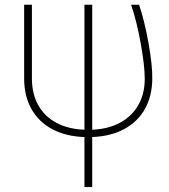

<svg xmlns="http://www.w3.org/2000/svg" viewBox="-20 -550 701 796"><path d="M112.3 -530.3V-224.6Q112.3 -160.6 138.9 -113.5Q165.5 -66.4 214.6 -40.5Q263.7 -14.6 330.1 -12.2V-530.3H362.3V-12.2Q430.7 -15.1 479.7 -42.5Q528.8 -69.8 554.4 -116.2Q580.1 -162.6 580.1 -222.7Q580.1 -277.8 563.2 -371.1Q546.4 -464.4 523.4 -530.3H556.6Q579.1 -463.9 595.7 -371.6Q612.3 -279.3 611.3 -222.7Q610.8 -152.8 581.5 -99.6Q552.2 -46.4 496.3 -15.6Q440.4 15.1 362.3 18.1V225.6H330.1V18.1Q252.9 15.6 196.8 -14.4Q140.6 -44.4 110.4 -98.1Q80.1 -151.9 80.1 -224.6V-530.3Z"/></svg>

Font: Pretendard GOV Thin
Style: Regular
Weight: 100
Designer: Base glyphs from Inter by Rasmus Andersson; Hangeul glyphs from Noto Sans CJK(Source Han Sans) by Jang Soo-young and Kan
Foundry: Kil Hyung-jin
Version: Version 1.309